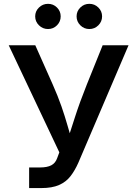

<svg xmlns="http://www.w3.org/2000/svg" viewBox="-20 -958 699 978"><path d="M128.4 0V-105H183.6Q220.2 -105 241.2 -116Q262.2 -127 271 -151.9L282.2 -182.1L24.4 -727.5H159.7L248.5 -527.8Q274.9 -468.3 293 -416.3Q311 -364.3 324.5 -316.7Q337.9 -269 351.6 -223.6H317.4Q337.4 -285.2 361.6 -360.6Q385.7 -436 422.4 -527.8L502.9 -727.5H634.8L379.4 -129.9Q361.8 -89.8 339.1 -60.5Q316.4 -31.2 280.8 -15.6Q245.1 0 190.4 0ZM435.1 -810.1Q408.2 -810.1 389.2 -829.1Q370.1 -848.1 370.1 -874.5Q370.1 -900.9 389.2 -919.7Q408.2 -938.5 435.1 -938.5Q461.9 -938.5 481 -919.7Q500 -900.9 500 -874.5Q500 -848.1 481 -829.1Q461.9 -810.1 435.1 -810.1ZM224.6 -810.1Q197.8 -810.1 178.5 -829.1Q159.2 -848.1 159.2 -874.5Q159.2 -900.9 178.5 -919.7Q197.8 -938.5 224.6 -938.5Q251.5 -938.5 270.3 -919.7Q289.1 -900.9 289.1 -874.5Q289.1 -848.1 270.3 -829.1Q251.5 -810.1 224.6 -810.1Z"/></svg>

Font: Inter
Style: 540
Weight: 540
Designer: Rasmus Andersson
Foundry: rsms
Version: Version 4.001;git-66647c0bb